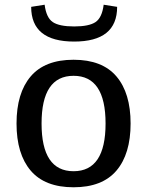

<svg xmlns="http://www.w3.org/2000/svg" viewBox="-20 -781 623 813"><path d="M473 -457.5Q533 -387 533 -258Q533 -129 473 -58.5Q413 12 291.5 12Q170 12 110 -58.5Q50 -129 50 -258Q50 -387 110 -457.5Q170 -528 291.5 -528Q413 -528 473 -457.5ZM291.5 -460Q156 -460 156 -258Q156 -56 291.5 -56Q427 -56 427 -258Q427 -460 291.5 -460ZM112 -752 169 -761Q176 -706 203.5 -687.5Q231 -669 294 -669Q357 -669 384.5 -687.5Q412 -706 419 -761L476 -752Q476 -605 294 -605Q112 -605 112 -752Z"/></svg>

Font: Voces
Style: Regular
Weight: 400
Designer: Ana Paula Megda, Pablo Ugerman
Foundry: Ana Paula Megda, Pablo Ugerman
Version: Version 1.003